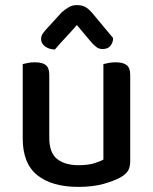

<svg xmlns="http://www.w3.org/2000/svg" viewBox="-20 -718 599 752"><path d="M69 -467Q76 -469 89 -471.5Q102 -474 117 -474Q146 -474 159.5 -463Q173 -452 173 -425V-178Q173 -120 203.5 -95.5Q234 -71 288 -71Q323 -71 347 -78Q371 -85 385 -93V-467Q393 -469 405.5 -471.5Q418 -474 433 -474Q462 -474 476 -463Q490 -452 490 -425V-88Q490 -66 483 -52Q476 -38 455 -25Q429 -10 386.5 2Q344 14 287 14Q184 14 126.5 -31.5Q69 -77 69 -176ZM281 -620Q257 -592 236 -570Q215 -548 195 -524Q171 -525 156 -536.5Q141 -548 141 -565Q141 -578 148.5 -588Q156 -598 169 -612L222 -670Q237 -683 250.5 -690.5Q264 -698 281 -698Q300 -698 313.5 -691Q327 -684 343 -665L423 -569Q423 -552 413 -539Q403 -526 382 -526Q368 -526 358.5 -533Q349 -540 339 -551Z"/></svg>

Font: Baloo Thambi 2 Medium
Style: Regular
Weight: 500
Designer: Aadarsh Rajan and Ek Type
Foundry: Ek Type
Version: Version 1.640;hotconv 1.0.111;makeotfexe 2.5.65597; ttfautoh